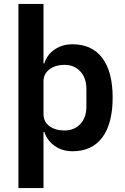

<svg xmlns="http://www.w3.org/2000/svg" viewBox="-20 -760 640 980"><path d="M74 -740H202V-436H206Q220 -481 259 -507.5Q298 -534 350 -534Q450 -534 502.5 -463.5Q555 -393 555 -262Q555 -130 502.5 -59Q450 12 350 12Q298 12 259.5 -15Q221 -42 206 -87H202V200H74ZM309 -94Q359 -94 390 -127Q421 -160 421 -216V-306Q421 -362 390 -395.5Q359 -429 309 -429Q263 -429 232.5 -406Q202 -383 202 -345V-179Q202 -138 232.5 -116Q263 -94 309 -94Z"/></svg>

Font: IBM Plex Sans Arabic SmBld
Style: Regular
Weight: 600
Designer: Mike Abbink, Paul van der Laan, Pieter van Rosmalen, Wael Morcos, Khajak Apelian
Foundry: Bold Monday
Version: Version 1.005